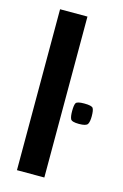

<svg xmlns="http://www.w3.org/2000/svg" viewBox="-101 -670 459 718"><g transform="rotate(15 129.0 -311.5)"><path d="M40 -623H146V0H40ZM219 -227Q191 -227 186.5 -236.5Q182 -246 182 -267Q182 -290 186.5 -298Q191 -306 219 -306Q248 -306 253 -298Q258 -290 258 -267Q258 -246 252.5 -236.5Q247 -227 219 -227Z"/></g></svg>

Font: Smooch Sans
Style: Bold
Weight: 700
Designer: Robert E. Leuschke
Foundry: Robert E. Leuschke
Version: Version 1.010